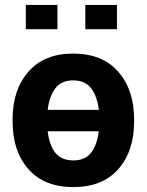

<svg xmlns="http://www.w3.org/2000/svg" viewBox="-20 -758 604 788"><path d="M31.7 -269Q31.7 -389.6 96.7 -463.9Q161.6 -538.1 280.3 -538.1Q399.9 -538.1 465.1 -463.9Q530.3 -389.6 530.3 -269V-258.8Q530.3 -137.2 465.3 -63.7Q400.4 9.8 281.2 9.8Q161.6 9.8 96.7 -63.7Q31.7 -137.2 31.7 -258.8ZM280.3 -428.2Q231.9 -428.2 207 -395.5Q182.1 -362.8 175.8 -307.1H385.7Q378.9 -363.3 353.8 -395.8Q328.6 -428.2 280.3 -428.2ZM281.2 -99.6Q329.1 -99.6 353.8 -131.1Q378.4 -162.6 385.3 -219.2H175.8Q182.1 -162.6 207 -131.1Q231.9 -99.6 281.2 -99.6ZM460 -638.2H330.1V-737.8H460ZM215.8 -638.2H85.9V-737.8H215.8Z"/></svg>

Font: Roboto Web
Style: Bold
Weight: 700
Designer: Google
Version: Version 1.200310; 2013